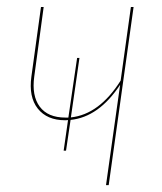

<svg xmlns="http://www.w3.org/2000/svg" viewBox="-20 -538 472 558"><path d="M360.4 -517.6H368.2L295.9 0H288.1L329.1 -291.5Q267.1 -197.8 185.1 -189.5L171.9 -100.1H165L177.7 -189Q176.3 -189 173.6 -188.7Q170.9 -188.5 169.4 -188.5Q116.7 -188.5 89.8 -222.4Q63 -256.3 71.3 -315.9L99.1 -517.6H106.9L79.6 -315.9Q71.8 -259.8 95.5 -228Q119.1 -196.3 169.9 -196.3H178.7L204.1 -369.6H210.9L186 -196.8Q268.6 -205.6 330.6 -303.7Z"/></svg>

Font: Fira Sans Compressed Eight
Style: Italic
Weight: 100
Width: 3
Italic angle: -8°
Designer: Carrois Corporate & Edenspiekermann AG
Foundry: Carrois Corporate GbR & Edenspiekermann AG
Version: Version 4.203;PS 004.203;hotconv 1.0.88;makeotf.lib2.5.64775